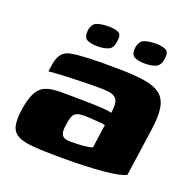

<svg xmlns="http://www.w3.org/2000/svg" viewBox="-103 -651 759 758"><g transform="rotate(20 276.5 -271.5)"><path d="M233 4Q159 4 113.5 0.5Q68 -3 46 -15.5Q24 -28 18.5 -52Q13 -76 18 -115Q25 -166 39 -193Q53 -220 77 -229.5Q101 -239 139 -239Q165 -239 198.5 -238.5Q232 -238 264.5 -237.5Q297 -237 322 -235Q347 -233 355 -230Q359 -255 357 -270Q355 -285 345.5 -293.5Q336 -302 318 -304.5Q300 -307 272 -307Q238 -307 202 -306Q166 -305 132 -303.5Q98 -302 66 -299L71 -332Q76 -361 89 -376Q102 -391 125 -395Q150 -400 199.5 -402Q249 -404 307 -403Q381 -403 428.5 -396Q476 -389 500 -370Q524 -351 530 -314.5Q536 -278 527 -219L499 -22Q477 -9 406.5 -2.5Q336 4 233 4ZM243 -68Q272 -68 296 -70Q320 -72 334 -77L348 -176Q338 -178 320 -179.5Q302 -181 285 -182Q268 -183 259 -183Q242 -183 230.5 -179Q219 -175 213 -163Q207 -151 204 -127Q200 -105 202.5 -92Q205 -79 214.5 -73.5Q224 -68 243 -68ZM413 -458Q385 -458 369 -466Q353 -474 356 -504Q361 -534 381 -540.5Q401 -547 428 -547Q454 -547 469.5 -539.5Q485 -532 481 -504Q477 -474 459 -466Q441 -458 413 -458ZM214 -458Q186 -458 170 -466Q154 -474 157 -505Q162 -534 182 -540.5Q202 -547 229 -547Q256 -547 271 -539.5Q286 -532 281 -505Q278 -474 259.5 -466Q241 -458 214 -458Z"/></g></svg>

Font: Genos Thin ExtraBold
Style: Italic
Weight: 800
Italic angle: -8°
Version: Version 1.010